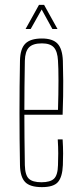

<svg xmlns="http://www.w3.org/2000/svg" viewBox="-20 -763 329 788"><path d="M217 -191H237Q239 -159 239 -133Q239 -107 238 -85Q236 -37 218 -16Q200 5 152 5Q103 5 83 -16Q63 -37 62 -85Q58 -300 62 -514Q63 -563 84 -584Q105 -605 152 -605Q196 -605 216 -584Q236 -563 238 -514Q239 -487 239.5 -431Q240 -375 237 -292H80Q80 -246 80.5 -196.5Q81 -147 82 -85Q83 -44 98.5 -29.5Q114 -15 150 -15Q186 -15 201.5 -29.5Q217 -44 218 -85Q219 -108 219 -133.5Q219 -159 217 -191ZM152 -585Q115 -585 99 -568.5Q83 -552 82 -514Q81 -455 80.5 -406.5Q80 -358 80 -312H218Q220 -379 220 -432.5Q220 -486 218 -514Q216 -552 201 -568.5Q186 -585 152 -585ZM85 -644 140 -743H161L216 -644H195L151 -724L106 -644Z"/></svg>

Font: Big Shoulders Display Thin
Style: Regular
Weight: 100
Designer: Patric King
Foundry: XO Type Co
Version: Version 1.000; ttfautohint (v1.8.2)